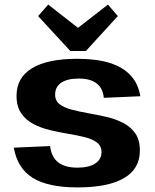

<svg xmlns="http://www.w3.org/2000/svg" viewBox="-20 -806 673 836"><path d="M318 10Q189 10 122.5 -31.5Q56 -73 40 -163L198 -170Q204 -122 233.5 -99Q263 -76 317 -76Q367 -76 394.5 -94Q422 -112 422 -144Q422 -171 401.5 -186Q381 -201 348.5 -209Q316 -217 276.5 -223.5Q237 -230 197.5 -239.5Q158 -249 125.5 -266Q93 -283 72.5 -312.5Q52 -342 52 -389Q52 -468 119.5 -509Q187 -550 317 -550Q400 -550 457.5 -532Q515 -514 548.5 -478Q582 -442 591 -387L432 -380Q428 -422 400.5 -443Q373 -464 323 -464Q274 -464 247 -446Q220 -428 220 -394Q220 -367 240 -352Q260 -337 292.5 -328.5Q325 -320 364.5 -313Q404 -306 443.5 -297Q483 -288 516 -271Q549 -254 569 -225.5Q589 -197 589 -150Q589 -71 520 -30.5Q451 10 318 10ZM493 -736 354 -584H286L146 -736L190 -786L364 -650H275L450 -786Z"/></svg>

Font: Pathway Extreme 72pt
Style: Bold
Weight: 700
Designer: Eduardo Rodriguez Tunni
Foundry: Eduardo Rodriguez Tunni
Version: Version 1.001;gftools[0.9.26]